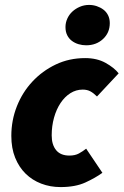

<svg xmlns="http://www.w3.org/2000/svg" viewBox="-20 -748 502 780"><path d="M226 12Q184 12 147.5 -2Q111 -16 84 -42.5Q57 -69 41.5 -107.5Q26 -146 26 -196Q26 -259 48.5 -316Q71 -373 111.5 -416.5Q152 -460 206.5 -486Q261 -512 326 -512Q374 -512 409 -492.5Q444 -473 462 -450L374 -356Q360 -370 347 -377Q334 -384 316 -384Q289 -384 266 -369.5Q243 -355 226 -329.5Q209 -304 199.5 -270Q190 -236 190 -198Q190 -160 208 -138Q226 -116 262 -116Q285 -116 300.5 -124.5Q316 -133 330 -144L396 -46Q367 -25 326.5 -6.5Q286 12 226 12ZM330 -564Q314 -564 299 -568.5Q284 -573 272 -582Q260 -591 253 -605Q246 -619 246 -638Q246 -656 253.5 -672.5Q261 -689 274 -701Q287 -713 304.5 -720.5Q322 -728 342 -728Q358 -728 373 -723Q388 -718 400 -709Q412 -700 419 -686Q426 -672 426 -654Q426 -615 398.5 -589.5Q371 -564 330 -564Z"/></svg>

Font: mr_Source Sans Pro
Style: Italic
Weight: 900
Italic angle: -11°
Designer: Paul D. Hunt
Foundry: Adobe Systems Incorporated
Version: Version 1.076;July 10, 2024;FontCreator 11.5.0.2430 64-bit